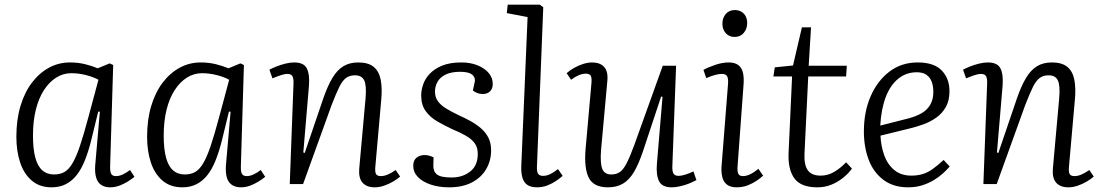

<svg xmlns="http://www.w3.org/2000/svg" viewBox="-20 -787 4713 821"><path d="M451 -78Q450 -53 455.5 -43.5Q461 -34 476 -34Q490 -34 505 -41Q520 -48 536 -60L555 -31Q543 -21 526 -10.5Q509 0 490 7Q471 14 451 14Q428 14 412.5 3.5Q397 -7 391 -28Q385 -49 387 -79L407 -309L400 -310L370 -187Q358 -139 343 -101.5Q328 -64 308 -38.5Q288 -13 261.5 0.5Q235 14 201 14Q149 14 115.5 -15Q82 -44 66 -92.5Q50 -141 50 -202Q50 -275 67.5 -333.5Q85 -392 116.5 -433.5Q148 -475 189.5 -497.5Q231 -520 279 -520Q314 -520 344 -512.5Q374 -505 398 -495L449 -516L464 -509ZM211 -41Q237 -41 255.5 -51.5Q274 -62 290 -89Q306 -116 322 -163.5Q338 -211 358 -286L401 -446Q379 -458 347.5 -466Q316 -474 285 -474Q250 -474 220 -455Q190 -436 167.5 -401Q145 -366 133 -317Q121 -268 121 -207Q121 -150 131 -113Q141 -76 161 -58.5Q181 -41 211 -41Z M1010 -78Q1009 -53 1014.5 -43.5Q1020 -34 1035 -34Q1049 -34 1064 -41Q1079 -48 1095 -60L1114 -31Q1102 -21 1085 -10.5Q1068 0 1049 7Q1030 14 1010 14Q987 14 971.5 3.5Q956 -7 950 -28Q944 -49 946 -79L966 -309L959 -310L929 -187Q917 -139 902 -101.5Q887 -64 867 -38.5Q847 -13 820.5 0.5Q794 14 760 14Q708 14 674.5 -15Q641 -44 625 -92.5Q609 -141 609 -202Q609 -275 626.5 -333.5Q644 -392 675.5 -433.5Q707 -475 748.5 -497.5Q790 -520 838 -520Q873 -520 903 -512.5Q933 -505 957 -495L1008 -516L1023 -509ZM770 -41Q796 -41 814.5 -51.5Q833 -62 849 -89Q865 -116 881 -163.5Q897 -211 917 -286L960 -446Q938 -458 906.5 -466Q875 -474 844 -474Q809 -474 779 -455Q749 -436 726.5 -401Q704 -366 692 -317Q680 -268 680 -207Q680 -150 690 -113Q700 -76 720 -58.5Q740 -41 770 -41Z M1691 -32Q1680 -22 1661.5 -11Q1643 0 1622.5 7Q1602 14 1582 14Q1548 14 1530.5 -5.5Q1513 -25 1516 -65L1543 -365Q1548 -421 1537.5 -443Q1527 -465 1498 -465Q1475 -465 1459.5 -453.5Q1444 -442 1430.5 -414.5Q1417 -387 1398 -338L1276 0H1219L1235 -429Q1236 -451 1230.5 -461Q1225 -471 1208 -471Q1198 -471 1182.5 -466Q1167 -461 1145 -452L1132 -489Q1143 -495 1161.5 -502.5Q1180 -510 1200.5 -515Q1221 -520 1238 -520Q1279 -520 1292 -494.5Q1305 -469 1301 -419L1277 -135L1283 -133L1362 -365Q1381 -420 1401.5 -454Q1422 -488 1448.5 -504Q1475 -520 1512 -520Q1555 -520 1578 -501Q1601 -482 1608 -445.5Q1615 -409 1610 -358L1585 -75Q1583 -53 1587.5 -43.5Q1592 -34 1609 -34Q1623 -34 1639 -41Q1655 -48 1672 -60Z M1911 -28Q1958 -28 1990.5 -53.5Q2023 -79 2023 -129Q2023 -157 2009.5 -175Q1996 -193 1971.5 -207Q1947 -221 1913 -235Q1881 -250 1850.5 -267.5Q1820 -285 1800.5 -311.5Q1781 -338 1781 -379Q1781 -401 1789.5 -426Q1798 -451 1818 -472Q1838 -493 1871 -506.5Q1904 -520 1953 -520Q1992 -520 2022.5 -507.5Q2053 -495 2070 -474.5Q2087 -454 2087 -428Q2087 -408 2075.5 -396.5Q2064 -385 2044 -385Q2031 -385 2020 -389.5Q2009 -394 2002 -400L2009 -432Q2015 -453 2000.5 -466.5Q1986 -480 1948 -480Q1909 -480 1885 -468Q1861 -456 1850.5 -436.5Q1840 -417 1840 -395Q1840 -371 1853 -353.5Q1866 -336 1888.5 -322.5Q1911 -309 1940 -295Q1967 -283 1991.5 -269.5Q2016 -256 2036 -239Q2056 -222 2068 -199Q2080 -176 2080 -144Q2080 -100 2059 -64Q2038 -28 1998 -7Q1958 14 1901 14Q1856 14 1821 2Q1786 -10 1766.5 -30.5Q1747 -51 1747 -78Q1747 -102 1761.5 -113Q1776 -124 1795 -124Q1806 -124 1816.5 -121Q1827 -118 1834 -114L1833 -80Q1832 -54 1848.5 -41Q1865 -28 1911 -28Z M2236 -714 2147 -731 2151 -767H2288L2303 -756L2276 -75Q2275 -53 2281 -44Q2287 -35 2302 -35Q2317 -35 2332 -42Q2347 -49 2366 -64L2386 -35Q2375 -25 2358 -13.5Q2341 -2 2320.5 6Q2300 14 2276 14Q2249 14 2234 3Q2219 -8 2213.5 -28.5Q2208 -49 2209 -77Z M2403 -474Q2416 -486 2434.5 -496.5Q2453 -507 2473.5 -513.5Q2494 -520 2512 -520Q2546 -520 2563.5 -500.5Q2581 -481 2577 -441L2550 -144Q2546 -88 2555.5 -64.5Q2565 -41 2594 -41Q2615 -41 2630 -51Q2645 -61 2659.5 -89Q2674 -117 2693 -169L2814 -506H2871L2855 -77Q2854 -56 2859.5 -45.5Q2865 -35 2882 -35Q2893 -35 2909.5 -40Q2926 -45 2945 -54L2958 -17Q2949 -12 2935.5 -6Q2922 0 2907 4.5Q2892 9 2878 11.5Q2864 14 2852 14Q2811 14 2798 -12.5Q2785 -39 2789 -87L2813 -373L2807 -374L2730 -142Q2712 -88 2692 -53.5Q2672 -19 2645 -2.5Q2618 14 2580 14Q2518 14 2497.5 -27Q2477 -68 2484 -150L2509 -431Q2511 -453 2506.5 -462.5Q2502 -472 2484 -472Q2470 -472 2454 -465Q2438 -458 2422 -446Z M3093 -427Q3095 -450 3089.5 -460.5Q3084 -471 3067 -471Q3054 -471 3037.5 -466.5Q3021 -462 3000 -453L2988 -488Q3007 -499 3038 -509.5Q3069 -520 3096 -520Q3123 -520 3138 -508Q3153 -496 3157.5 -473.5Q3162 -451 3159 -419L3134 -78Q3132 -54 3137 -44Q3142 -34 3157 -34Q3171 -34 3187 -41.5Q3203 -49 3223 -65L3243 -36Q3232 -25 3214.5 -13.5Q3197 -2 3176 6Q3155 14 3130 14Q3103 14 3088 2Q3073 -10 3068.5 -30Q3064 -50 3065 -71ZM3069 -685Q3069 -711 3083.5 -727.5Q3098 -744 3122 -744Q3138 -744 3150 -737Q3162 -730 3168.5 -717.5Q3175 -705 3175 -688Q3175 -664 3160.5 -646.5Q3146 -629 3121 -629Q3098 -629 3083.5 -645Q3069 -661 3069 -685Z M3293 -499 3371 -507 3409 -670H3448L3438 -506H3601L3598 -460H3436L3420 -129Q3418 -81 3434.5 -58.5Q3451 -36 3489 -36Q3520 -36 3547 -52Q3574 -68 3598 -93L3623 -66Q3607 -44 3583.5 -25.5Q3560 -7 3533 3.5Q3506 14 3475 14Q3405 14 3377 -24Q3349 -62 3352 -133L3367 -460H3287Z M3904 -520Q3974 -520 4007 -485.5Q4040 -451 4040 -397Q4040 -357 4024.5 -329.5Q4009 -302 3983.5 -284Q3958 -266 3927.5 -255Q3897 -244 3867 -237L3745 -207Q3747 -162 3761 -123Q3775 -84 3804 -60Q3833 -36 3877 -36Q3901 -36 3923 -42Q3945 -48 3967 -63.5Q3989 -79 4015 -103L4041 -75Q4029 -61 4012 -45.5Q3995 -30 3972.5 -16.5Q3950 -3 3923 5.5Q3896 14 3863 14Q3800 14 3757.5 -18Q3715 -50 3694.5 -104Q3674 -158 3674 -225Q3674 -309 3703 -375.5Q3732 -442 3783.5 -481Q3835 -520 3904 -520ZM3971 -394Q3971 -417 3964.5 -436Q3958 -455 3942.5 -466.5Q3927 -478 3900 -478Q3855 -478 3821 -450.5Q3787 -423 3767.5 -372Q3748 -321 3744 -250L3862 -280Q3897 -289 3921 -303Q3945 -317 3958 -339.5Q3971 -362 3971 -394Z M4657 -32Q4646 -22 4627.5 -11Q4609 0 4588.5 7Q4568 14 4548 14Q4514 14 4496.5 -5.5Q4479 -25 4482 -65L4509 -365Q4514 -421 4503.5 -443Q4493 -465 4464 -465Q4441 -465 4425.5 -453.5Q4410 -442 4396.5 -414.5Q4383 -387 4364 -338L4242 0H4185L4201 -429Q4202 -451 4196.5 -461Q4191 -471 4174 -471Q4164 -471 4148.5 -466Q4133 -461 4111 -452L4098 -489Q4109 -495 4127.5 -502.5Q4146 -510 4166.5 -515Q4187 -520 4204 -520Q4245 -520 4258 -494.5Q4271 -469 4267 -419L4243 -135L4249 -133L4328 -365Q4347 -420 4367.5 -454Q4388 -488 4414.5 -504Q4441 -520 4478 -520Q4521 -520 4544 -501Q4567 -482 4574 -445.5Q4581 -409 4576 -358L4551 -75Q4549 -53 4553.5 -43.5Q4558 -34 4575 -34Q4589 -34 4605 -41Q4621 -48 4638 -60Z"/></svg>

Font: Literata 24pt Light
Style: Italic
Weight: 300
Italic angle: -2°
Designer: Latin by Veronika Burian and Jose Scaglione. Greek by Irene Vlachou. Cyrillic by Vera Evstafieva
Foundry: TypeTogether
Version: Version 3.103;gftools[0.9.29]